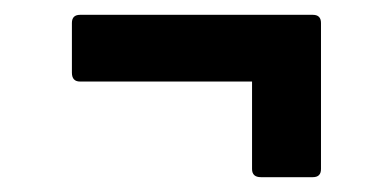

<svg xmlns="http://www.w3.org/2000/svg" viewBox="-20 -365 529 259"><path d="M332 -126Q320 -126 320 -137V-255H88Q77 -255 77 -267V-334Q77 -345 88 -345H402Q413 -345 413 -334V-137Q413 -126 402 -126Z"/></svg>

Font: Sofia Sans Condensed
Style: Bold
Weight: 700
Designer: Botio Nikoltchev, Ani Petrova
Foundry: lettersoup
Version: Version 4.101; ttfautohint (v1.8.4.7-5d5b)